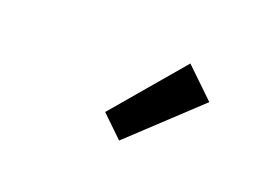

<svg xmlns="http://www.w3.org/2000/svg" viewBox="-50 -1017 714 496"><g transform="rotate(20 307.0 -769.0)"><path d="M241 -701 300 -644 485 -817 405 -894Z"/></g></svg>

Font: Spoqa Han Sans Neo Medium
Style: Regular
Weight: 500
Designer: [Spoqa Han Sans Neo] Dong-huui Kim ___ Younghwa Kang ___ Yujin Lee ___ [Noto Sans] Ryoko NISHIZUKA ____ (kana & ideograp
Foundry: Spoqa (http://www.spoqa-han-sans.com)
Version: Version 1.100;hotconv 1.0.109;makeotfexe 2.5.65596